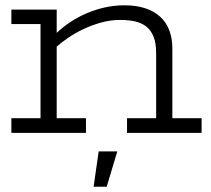

<svg xmlns="http://www.w3.org/2000/svg" viewBox="-20 -501 796 724"><path d="M22.9 -464.8H193.8V-377Q216.8 -398.9 245.1 -417.7Q273.4 -436.5 306.2 -450.7Q338.9 -464.8 375 -472.9Q411.1 -481 449.2 -481Q494.6 -481 528.6 -469.5Q562.5 -458 585 -437Q607.4 -416 618.7 -386Q629.9 -356 629.9 -318.8V-55.2H740.2V0H459V-55.2H568.8V-300.8Q568.8 -337.9 559.3 -362.1Q549.8 -386.2 532.2 -400.4Q514.6 -414.6 489.5 -420.2Q464.4 -425.8 433.1 -425.8Q396.5 -425.8 361.3 -416Q326.2 -406.2 295.2 -391.6Q264.2 -377 238 -359.1Q211.9 -341.3 193.8 -325.2V-55.2H304.2V0H22.9V-55.2H132.8V-410.2H22.9ZM382.3 203.1H333L352.1 69.8H422.4Z"/></svg>

Font: Stint Ultra Expanded
Style: Regular
Weight: 400
Width: 7
Designer: Astigmatic (AOETI)
Foundry: Astigmatic (AOETI)
Version: Version 1.000